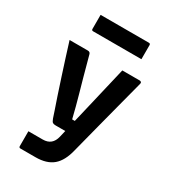

<svg xmlns="http://www.w3.org/2000/svg" viewBox="-230 -882 1059 1195"><g transform="rotate(30 300.0 -285.0)"><path d="M173 -538Q189 -538 193 -524Q216 -437 232.5 -379Q249 -321 260.5 -279.5Q272 -238 282 -201Q292 -164 303 -118H322Q336 -177 353 -249Q370 -321 387.5 -395.5Q405 -470 421 -538H547Q552 -538 556.5 -534Q561 -530 559 -522Q534 -426 511 -338.5Q488 -251 464.5 -160Q441 -69 413 40Q393 124 348 162Q303 200 223 200H115Q104 200 104 189V82H207Q275 82 291 13Q295 -5 302 -34H232Q218 -34 211 -39Q204 -44 197 -63Q193 -77 180.5 -112.5Q168 -148 151 -199Q134 -250 115 -308.5Q96 -367 77 -426.5Q58 -486 42 -538ZM131 -770H478Q489 -770 489 -759V-658H142Q131 -658 131 -669Z"/></g></svg>

Font: Recursive Sn Lnr St
Style: Bold
Weight: 700
Version: Version 1.079;hotconv 1.0.112;makeotfexe 2.5.65598; ttfautoh